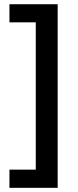

<svg xmlns="http://www.w3.org/2000/svg" viewBox="-20 -734 370 912"><path d="M24.9 71.8H149.9V-627.9H24.9V-713.9H253.9V158.2H24.9Z"/></svg>

Font: Sahel SemiBold FD
Style: SemiBold-FD
Weight: 600
Foundry: Saber Rastikerdar (saber.rastikerdar@gmail.com)
Version: Version 3.3.0